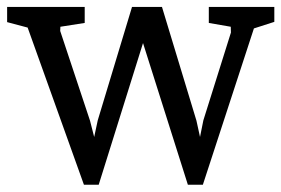

<svg xmlns="http://www.w3.org/2000/svg" viewBox="-42 -514 790 539"><path d="M193.6 4.6 35.6 -436.6 -22 -451.9V-494.5H195.8V-449.6L127.5 -438.9L127 -427.1L210.7 -175.2L222.4 -129.5L232.4 -176.2L328.6 -494.5H412.7L509.5 -175.2L519.5 -129.5L528.9 -176.2L606.3 -422.7L605.8 -438.9L544.2 -449.6V-494.5H728.1V-452.6L670.8 -434.2L527.5 4.6H485.4L359.5 -393.1L235.1 4.6Z"/></svg>

Font: Faustina Light
Style: Regular
Weight: 300
Designer: Alfonso Garcia
Foundry: http://www.omnibus-type.com
Version: Version 1.200